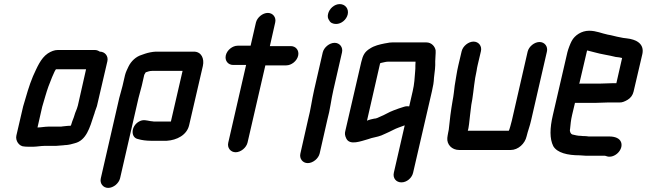

<svg xmlns="http://www.w3.org/2000/svg" viewBox="-20 -704 3157 937"><path d="M166 -82H163L186 -183C196 -216 205 -250 216 -281C220 -292 248 -366 254 -366H400L360 -189C357 -181 356 -176 355 -173C353 -168 350 -161 347 -153L340 -131C334 -117 331 -107 326 -91H324C323 -90 322 -90 321 -90C316 -90 310 -90 303 -89L284 -87C280 -86 277 -86 274 -86H215C200 -86 179 -82 166 -82ZM99 11C104 12 112 12 121 12H144C158 12 181 8 195 8H252C264 8 278 5 290 5C295 4 299 4 302 4C315 3 333 -1 345 -5C401 -19 418 -80 438 -142C441 -149 442 -154 443 -158C446 -165 449 -174 453 -186L504 -405C510 -430 492 -452 467 -452C459 -457 452 -460 443 -460H262C246 -460 230 -454 213 -443C178 -419 161 -375 141 -332C122 -287 108 -236 93 -185L60 -43C54 -18 73 11 99 11Z M566 166 656 -226C659 -239 669 -273 672 -286L684 -339L691 -351C701 -354 709 -358 722 -358H871L814 -111H730C726 -112 721 -112 714 -113C694 -116 679 -123 657 -110C618 -87 617 -31 655 -25C671 -20 695 -17 716 -17H794C843 -20 892 -45 903 -93L970 -382C978 -418 963 -452 926 -452H740C722 -451 703 -447 688 -442L671 -436C644 -428 620 -406 607 -379C601 -366 594 -353 590 -337L578 -285C575 -272 565 -238 562 -226L472 166C466 191 483 213 508 213C533 213 560 191 566 166Z M1229 -594 1203 -481H1140C1115 -481 1088 -460 1082 -434C1076 -408 1093 -387 1118 -387H1181L1094 -8C1088 17 1105 39 1130 39C1155 39 1182 17 1188 -8L1275 -385H1377C1402 -385 1429 -406 1435 -432C1441 -458 1424 -479 1399 -479H1297L1323 -594C1329 -619 1312 -641 1287 -641C1262 -641 1235 -619 1229 -594Z M1555 -448 1513 -265C1502 -217 1496 -168 1484 -123L1446 45C1440 70 1457 92 1482 92C1507 92 1534 70 1540 45L1578 -122C1591 -168 1596 -218 1607 -265L1649 -448C1655 -473 1638 -495 1613 -495C1588 -495 1561 -473 1555 -448ZM1581 -636C1578 -623 1580 -613 1587 -604C1592 -593 1605 -587 1620 -587C1646 -587 1671 -608 1677 -634C1683 -661 1665 -684 1638 -684C1612 -684 1587 -662 1581 -636Z M1771 -115 1835 -395 1840 -397C1852 -399 1862 -403 1873 -403H2008C2007 -393 2007 -378 2007 -369L2006 -355C2004 -327 2002 -292 1994 -259L1977 -185C1969 -186 1961 -186 1952 -183C1934 -178 1919 -172 1900 -165C1878 -157 1857 -143 1836 -135C1827 -131 1817 -125 1806 -125C1796 -123 1782 -120 1771 -115ZM1939 186C1965 186 1990 165 1996 139L2088 -259C2094 -285 2097 -302 2098 -325C2102 -356 2105 -379 2104 -405C2104 -423 2107 -442 2106 -458C2103 -477 2086 -497 2061 -497H1895C1886 -497 1877 -496 1869 -494L1857 -492C1832 -487 1807 -481 1787 -468C1760 -452 1751 -435 1743 -401L1665 -64C1662 -53 1663 -42 1670 -28C1687 7 1741 -15 1777 -25C1797 -33 1821 -35 1841 -43L1859 -51C1875 -58 1883 -62 1899 -70C1916 -79 1936 -85 1954 -92H1955L1902 139C1896 165 1913 186 1939 186Z M2233 -454 2217 -386C2209 -353 2205 -319 2199 -286C2197 -268 2193 -233 2189 -214C2181 -168 2174 -115 2170 -71L2167 -56C2165 -47 2164 -38 2163 -31C2160 1 2185 28 2221 28H2472C2509 28 2542 -3 2550 -39C2556 -65 2566 -89 2572 -117L2649 -452C2655 -477 2638 -499 2613 -499C2588 -499 2561 -477 2555 -452L2478 -116C2476 -107 2465 -66 2463 -66H2263L2266 -78L2269 -98C2272 -129 2276 -157 2280 -192L2285 -220C2292 -264 2295 -312 2306 -359C2307 -368 2309 -377 2311 -386L2327 -454C2333 -479 2316 -501 2291 -501C2266 -501 2239 -479 2233 -454Z M2908 -296H2814C2812 -296 2810 -296 2807 -295L2843 -449C2843 -451 2844 -454 2846 -458C2857 -454 2868 -453 2880 -449C2915 -439 2950 -435 2985 -426L3002 -424L3016 -421L2988 -298H2971C2958 -298 2923 -296 2908 -296ZM2949 -204H3003C3014 -203 3028 -208 3043 -217C3058 -226 3068 -240 3072 -257L3115 -441C3125 -491 3085 -512 3037 -517L3021 -519L3006 -522C2987 -525 2966 -532 2946 -535C2916 -541 2890 -554 2855 -554C2818 -554 2785 -532 2770 -504C2763 -491 2753 -465 2749 -449L2678 -142C2663 -78 2662 -27 2680 9C2699 42 2750 54 2809 54C2819 54 2828 56 2839 56H2931C2936 56 2938 58 2942 59C2980 70 3024 26 3011 -10C3004 -29 2982 -38 2953 -38H2853C2846 -39 2838 -40 2830 -40C2826 -40 2821 -40 2815 -41C2798 -41 2786 -45 2772 -48C2765 -51 2759 -63 2762 -74C2764 -95 2766 -118 2772 -143L2786 -202H2887C2902 -202 2935 -204 2949 -204Z"/></svg>

Font: Electronic
Style: ExBlkIt
Weight: 900
Version: Version 1.011